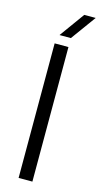

<svg xmlns="http://www.w3.org/2000/svg" viewBox="-118 -790 437 827"><g transform="rotate(15 100.0 -376.0)"><path d="M58 0V-600H119.5V0ZM69 -640 149.5 -751.5H200.5L119.5 -640Z"/></g></svg>

Font: Big Shoulders Stencil Text Thin Light
Style: Regular
Weight: 300
Version: Version 2.001